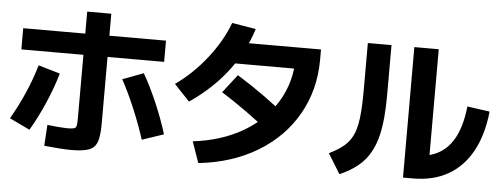

<svg xmlns="http://www.w3.org/2000/svg" viewBox="-50 -890 2693 1031"><g transform="rotate(5 1296.5 -374.5)"><path d="M215.1 -11.6 222.2 -124.6Q249.7 -121.2 280.1 -118.8Q310.6 -116.5 329.8 -115.9Q357.5 -116.5 366.7 -119.3Q375.9 -122.2 379 -132.4Q382.1 -142.6 382.1 -171.8V-749.4H512.1V-155.7Q512.1 -89.5 500.1 -57.6Q488.1 -25.6 456.6 -13.7Q425.1 -1.7 359.4 -1.7Q335.1 -1.7 295.3 -4.5Q255.6 -7.3 215.1 -11.6ZM147.4 -439.3 264.6 -405Q242.6 -329.4 207.3 -246.9Q171.9 -164.4 128.4 -90.4L18.8 -142.8Q59.3 -211.7 93.2 -289.7Q127 -367.6 147.4 -439.3ZM601.1 -404.1 713.8 -446.3Q754.8 -374.6 790.1 -291.8Q825.5 -209 850.3 -128.7L733.7 -89.6Q708.5 -169 673.1 -253.2Q637.7 -337.4 601.1 -404.1ZM47.6 -630.7 817.2 -630.9V-516.5H47.6Z M1519.2 -601.9 1573.4 -541.5H1156.6V-655.8L1650.5 -656.3V-601.9Q1650.5 -439 1575.8 -307.2Q1501.1 -175.5 1364.4 -93Q1227.6 -10.6 1047.2 8.8L1007.3 -105.1Q1160.6 -123 1276.4 -190.6Q1392.2 -258.1 1455.7 -364.8Q1519.2 -471.4 1519.2 -601.9ZM1163 -756.5 1291.9 -735.1Q1252.5 -610.2 1171.2 -504.3Q1090 -398.3 968.7 -315.6L885.5 -403.7Q978.5 -469.4 1052.5 -563.8Q1126.6 -658.3 1163 -756.5ZM1141.7 -381.3 1218 -479.8Q1365.9 -388.8 1503.4 -275.4L1426.4 -176.9Q1275.4 -298 1141.7 -381.3Z M2148.7 -712.7H2280.3V-66.4L2203 -133.1Q2279.5 -133.1 2333.1 -164.1Q2386.6 -195.1 2418.2 -258.6Q2449.8 -322.1 2460.2 -419.8L2581.4 -402.9Q2568.5 -277 2520.2 -188.8Q2472 -100.7 2391.9 -55Q2311.9 -9.4 2203 -9.4H2149.1ZM1898.1 -449.7V-712.7H2025.6V-440.4Q2025.6 -308.5 2005.1 -224.6Q1984.7 -140.7 1937.8 -87.2Q1890.9 -33.8 1807.2 2L1741.3 -105.1Q1807.6 -136.9 1840.4 -174.2Q1873.1 -211.5 1885.6 -274.1Q1898.1 -336.7 1898.1 -449.7Z"/></g></svg>

Font: Pretendard GOV Variable
Style: Regular
Weight: 400
Designer: Base glyphs from Inter by Rasmus Andersson; Hangul glyphs from Noto Sans CJK(Source Han Sans) by Jang Soo-young and Kang
Foundry: Kil Hyung-jin
Version: Version 1.307;Glyphs 3.2 (3192)